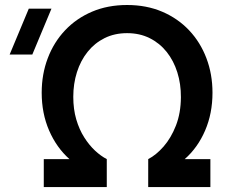

<svg xmlns="http://www.w3.org/2000/svg" viewBox="-20 -755 911 775"><path d="M156.7 0V-112.8H260.3Q208.1 -159.3 178.2 -228.3Q148.3 -297.3 148.3 -380.8Q148.3 -455.6 172.8 -520Q197.2 -584.5 242.6 -632.6Q288.1 -680.8 351.4 -707.8Q414.8 -734.8 493 -734.8Q571.2 -734.8 634.6 -707.8Q697.9 -680.8 743.4 -632.6Q788.8 -584.5 813.2 -520Q837.7 -455.6 837.7 -380.8Q837.7 -297.3 808 -228.3Q778.4 -159.3 725.7 -112.8H829.2V0H578.2L578.3 -112.8Q610.2 -129.2 640.4 -163.6Q670.6 -198.1 690.2 -248.3Q709.8 -298.6 710.2 -362.5Q710.5 -416.1 695.8 -462.9Q681.1 -509.8 652.8 -545.4Q624.4 -581 584 -601.1Q543.7 -621.2 493 -621.2Q442.5 -621.2 402.2 -601.2Q362 -581.2 333.7 -545.8Q305.4 -510.5 290.6 -463.8Q275.8 -417.2 275.8 -364.2Q275.8 -314.2 287.8 -273.2Q299.8 -232.3 319.8 -200.8Q339.8 -169.2 363.6 -147Q387.4 -124.9 411 -112.8V0ZM110.5 -535H19L96.2 -720H187.7Z"/></svg>

Font: Manrope ExtraLight
Style: Regular
Weight: 200
Designer: Mikhail Sharanda
Foundry: Mikhail Sharanda
Version: Version 4.505